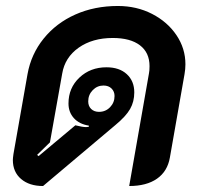

<svg xmlns="http://www.w3.org/2000/svg" viewBox="-20 -613 670 642"><path d="M23 -78Q23 -84 25 -98L72 -365Q84 -432 126 -484Q168 -536 232 -564.5Q296 -593 374 -593Q437 -593 488.5 -566.5Q540 -540 570 -495.5Q600 -451 600 -398Q600 -382 597 -365L548 -86Q540 -40 505 -15.5Q470 9 412 9L478 -367Q480 -376 480 -392Q480 -437 448 -461.5Q416 -486 357 -486Q289 -486 243 -453.5Q197 -421 188 -367L147 -137L104 -95L109 -91L232 -194Q256 -188 268 -188L277 -189V-193Q245 -198 227 -218Q209 -238 209 -267Q209 -319 245.5 -353.5Q282 -388 336 -388Q379 -388 404 -365Q429 -342 429 -304Q429 -273 415 -248.5Q401 -224 366 -195L124 9Q78 9 50.5 -14.5Q23 -38 23 -78ZM363 -292Q363 -307 353 -317Q343 -327 326 -327Q305 -327 290 -311.5Q275 -296 275 -274Q275 -258 285 -248.5Q295 -239 311 -239Q333 -239 348 -254.5Q363 -270 363 -292Z"/></svg>

Font: K2D
Style: Bold Italic
Weight: 700
Italic angle: -10°
Designer: Katatrad Aksorn Co.,Ltd.
Foundry: Cadson Demak Co.,Ltd.
Version: Version 1.000; ttfautohint (v1.6)